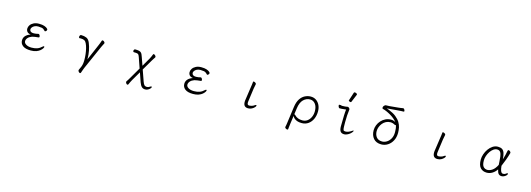

<svg xmlns="http://www.w3.org/2000/svg" viewBox="14 -1997 9472 3428"><g transform="rotate(15 4750.0 -282.5)"><path d="M419 -259Q376 -264 355 -287.5Q334 -311 334 -347Q334 -379 355 -410.5Q376 -442 417 -463Q458 -484 516 -484Q578 -484 614.5 -471Q651 -458 667.5 -443Q684 -428 684 -420Q684 -403 671 -391.5Q658 -380 653 -380Q647 -380 642.5 -385Q638 -390 633 -396Q609 -422 576.5 -427.5Q544 -433 514 -433Q475 -433 447.5 -419Q420 -405 405.5 -385Q391 -365 391 -347Q391 -343 394.5 -330Q398 -317 414 -305.5Q430 -294 467 -294Q486 -294 509 -297.5Q532 -301 549 -306Q550 -306 551 -306.5Q552 -307 553 -307Q565 -307 574.5 -291.5Q584 -276 584 -262Q584 -247 572 -246Q541 -243 506 -238.5Q471 -234 454 -228Q404 -210 379 -180.5Q354 -151 354 -119Q354 -85 393 -61Q432 -37 496 -37Q554 -37 599 -53Q644 -69 682 -106Q696 -118 703 -118Q713 -118 713 -106Q713 -98 701 -78.5Q689 -59 663 -37Q637 -15 595 0.5Q553 16 494 16Q394 16 345.5 -21.5Q297 -59 297 -119Q297 -215 419 -259Z M1640 -388Q1649 -410 1659 -434.5Q1669 -459 1676 -482Q1679 -491 1689 -491Q1702 -491 1717 -478.5Q1732 -466 1732 -452Q1732 -446 1730 -443Q1722 -429 1711 -406Q1700 -383 1693 -369L1498 71Q1491 87 1481.5 114.5Q1472 142 1464 165Q1460 178 1449 178Q1436 178 1423.5 163.5Q1411 149 1411 136Q1411 131 1412 129Q1431 89 1442.5 61Q1454 33 1459 2.5Q1464 -28 1464 -73Q1464 -120 1458 -172.5Q1452 -225 1440 -275Q1428 -325 1409 -364Q1394 -397 1369 -410Q1344 -423 1308 -423Q1301 -423 1294.5 -423Q1288 -423 1280 -422H1279Q1273 -422 1269.5 -428.5Q1266 -435 1266 -444Q1266 -457 1273.5 -470Q1281 -483 1295 -483Q1351 -483 1393.5 -464.5Q1436 -446 1460 -386Q1486 -323 1499.5 -252.5Q1513 -182 1513 -115Q1513 -109 1512.5 -102.5Q1512 -96 1512 -90Z M2646 159Q2609 159 2583.5 136Q2558 113 2538 58L2479 -112L2380 57Q2370 73 2358 99Q2346 125 2336 147Q2331 159 2321 159Q2308 159 2296.5 144Q2285 129 2285 116Q2285 110 2288 106Q2302 86 2315 65Q2328 44 2340 23L2456 -176L2389 -369Q2379 -397 2370 -410Q2361 -423 2342 -427Q2323 -431 2284 -431Q2274 -431 2270 -437.5Q2266 -444 2266 -452Q2266 -463 2273 -474.5Q2280 -486 2292 -486Q2336 -486 2361.5 -480Q2387 -474 2400.5 -461.5Q2414 -449 2422.5 -430Q2431 -411 2440 -385L2492 -237L2582 -392Q2592 -410 2603.5 -435Q2615 -460 2623 -482Q2626 -490 2634 -490Q2647 -490 2661.5 -476Q2676 -462 2676 -448Q2676 -443 2673 -438Q2664 -425 2651 -405Q2638 -385 2628 -368L2514 -174L2586 30Q2600 70 2616 88.5Q2632 107 2663 108Q2693 108 2715 91Q2733 79 2742 79Q2752 79 2752 88Q2752 99 2737 116Q2722 133 2698.5 146Q2675 159 2649 159Z M3419 -259Q3376 -264 3355 -287.5Q3334 -311 3334 -347Q3334 -379 3355 -410.5Q3376 -442 3417 -463Q3458 -484 3516 -484Q3578 -484 3614.5 -471Q3651 -458 3667.5 -443Q3684 -428 3684 -420Q3684 -403 3671 -391.5Q3658 -380 3653 -380Q3647 -380 3642.5 -385Q3638 -390 3633 -396Q3609 -422 3576.5 -427.5Q3544 -433 3514 -433Q3475 -433 3447.5 -419Q3420 -405 3405.5 -385Q3391 -365 3391 -347Q3391 -343 3394.5 -330Q3398 -317 3414 -305.5Q3430 -294 3467 -294Q3486 -294 3509 -297.5Q3532 -301 3549 -306Q3550 -306 3551 -306.5Q3552 -307 3553 -307Q3565 -307 3574.5 -291.5Q3584 -276 3584 -262Q3584 -247 3572 -246Q3541 -243 3506 -238.5Q3471 -234 3454 -228Q3404 -210 3379 -180.5Q3354 -151 3354 -119Q3354 -85 3393 -61Q3432 -37 3496 -37Q3554 -37 3599 -53Q3644 -69 3682 -106Q3696 -118 3703 -118Q3713 -118 3713 -106Q3713 -98 3701 -78.5Q3689 -59 3663 -37Q3637 -15 3595 0.5Q3553 16 3494 16Q3394 16 3345.5 -21.5Q3297 -59 3297 -119Q3297 -215 3419 -259Z M4460 -365Q4464 -388 4468 -418Q4472 -448 4474 -471Q4475 -479 4485 -479Q4498 -479 4515 -468.5Q4532 -458 4532 -445V-442L4515 -354L4485 -136Q4483 -122 4481.5 -110Q4480 -98 4480 -89Q4480 -64 4489 -54Q4498 -44 4517 -44Q4535 -44 4562.5 -51.5Q4590 -59 4609 -74Q4626 -86 4634 -86Q4643 -86 4643 -75Q4643 -63 4625 -43Q4607 -23 4577 -7Q4547 9 4509 9Q4422 9 4422 -87Q4422 -113 4428 -144Z M5239 158Q5244 138 5248 112.5Q5252 87 5254 71L5295 -229Q5308 -321 5345 -377Q5382 -433 5433.5 -458.5Q5485 -484 5539 -484Q5598 -484 5641 -454Q5684 -424 5707.5 -373.5Q5731 -323 5731 -260Q5731 -183 5702.5 -120Q5674 -57 5622.5 -20.5Q5571 16 5502 16Q5452 16 5419 4Q5386 -8 5367 -24.5Q5348 -41 5340 -54.5Q5332 -68 5331 -71L5310 79Q5309 88 5306.5 108Q5304 128 5301.5 149Q5299 170 5298 184Q5297 194 5284 194Q5271 194 5255 184Q5239 174 5239 161ZM5337 -102Q5346 -102 5358 -90Q5410 -34 5501 -34Q5553 -34 5592 -62.5Q5631 -91 5653.5 -140Q5676 -189 5676 -250Q5676 -333 5638 -382Q5600 -431 5541 -431Q5471 -431 5418.5 -379Q5366 -327 5351 -218L5335 -102Z M6212 -594Q6263 -750 6263 -751Q6265 -759 6280 -759Q6295 -759 6309.5 -750.5Q6324 -742 6324 -732Q6324 -730 6324 -729L6261 -578Q6259 -572 6248 -572Q6237 -572 6224.5 -579Q6212 -586 6212 -590Q6212 -592 6212 -594ZM6287 13Q6237 13 6215.5 -17Q6194 -47 6194 -110Q6196 -356 6206 -416L6207 -423Q6189 -421 6188 -421Q6150 -415 6124.5 -415Q6099 -415 6086 -414Q6077 -414 6068.5 -431Q6060 -448 6060 -461Q6060 -474 6064 -474Q6102 -478 6113 -468Q6184 -468 6225 -478Q6241 -478 6257 -456Q6263 -448 6263 -439Q6263 -437 6262 -431Q6248 -331 6248 -199Q6248 -155 6249.5 -111Q6251 -67 6259.5 -54Q6268 -41 6297 -41Q6346 -41 6409 -83Q6425 -95 6432 -95Q6435 -95 6435 -88Q6435 -81 6423 -64.5Q6411 -48 6389.5 -30Q6368 -12 6339 0.5Q6310 13 6287 13Z M7187 -710Q7199 -710 7209 -694Q7219 -678 7219 -665Q7219 -653 7209 -653Q7190 -653 7160.5 -651.5Q7131 -650 7106 -648L6902 -631Q6919 -626 6950.5 -613Q6982 -600 7018.5 -581.5Q7055 -563 7084 -539Q7136 -497 7163.5 -451.5Q7191 -406 7201 -358Q7211 -310 7211 -261Q7211 -178 7178 -115.5Q7145 -53 7090.5 -18.5Q7036 16 6972 16Q6878 16 6827.5 -42.5Q6777 -101 6777 -194Q6777 -242 6795.5 -289Q6814 -336 6848.5 -374Q6883 -412 6929.5 -434.5Q6976 -457 7033 -457Q7075 -457 7112 -433Q7091 -463 7057 -491Q7023 -519 6983.5 -542Q6944 -565 6906.5 -581Q6869 -597 6842 -603Q6826 -606 6826 -625Q6826 -646 6843 -662.5Q6860 -679 6870 -680Q6891 -682 6906 -681.5Q6921 -681 6943 -683L7102 -698Q7125 -700 7146.5 -703.5Q7168 -707 7185 -710ZM7137 -386Q7133 -382 7126 -382Q7121 -382 7115 -385Q7073 -409 7031 -409Q6986 -409 6949.5 -389.5Q6913 -370 6887 -338Q6861 -306 6847 -268Q6833 -230 6833 -194Q6833 -126 6868.5 -82Q6904 -38 6974 -38Q7017 -38 7058.5 -63.5Q7100 -89 7127.5 -138Q7155 -187 7155 -257Q7155 -291 7151.5 -323Q7148 -355 7137 -386Z M7960 -365Q7964 -388 7968 -418Q7972 -448 7974 -471Q7975 -479 7985 -479Q7998 -479 8015 -468.5Q8032 -458 8032 -445V-442L8015 -354L7985 -136Q7983 -122 7981.5 -110Q7980 -98 7980 -89Q7980 -64 7989 -54Q7998 -44 8017 -44Q8035 -44 8062.5 -51.5Q8090 -59 8109 -74Q8126 -86 8134 -86Q8143 -86 8143 -75Q8143 -63 8125 -43Q8107 -23 8077 -7Q8047 9 8009 9Q7922 9 7922 -87Q7922 -113 7928 -144Z M9105 -93Q9070 -41 9022.5 -12.5Q8975 16 8921 16Q8849 16 8804.5 -30.5Q8760 -77 8760 -184Q8760 -231 8777.5 -283Q8795 -335 8827 -380.5Q8859 -426 8903 -455Q8947 -484 8999 -484Q9048 -484 9077 -465.5Q9106 -447 9120.5 -404.5Q9135 -362 9140 -289Q9153 -330 9164 -373Q9175 -416 9182 -458Q9185 -474 9198 -474Q9211 -474 9225.5 -461Q9240 -448 9240 -434Q9240 -433 9239.5 -432Q9239 -431 9239 -429Q9223 -370 9197.5 -299.5Q9172 -229 9146 -171Q9152 -114 9162 -86Q9172 -58 9184.5 -49Q9197 -40 9209 -40Q9222 -40 9235 -43.5Q9248 -47 9260 -57Q9276 -70 9286 -70Q9295 -70 9295 -60Q9295 -48 9280 -32Q9265 -16 9242 -4Q9219 8 9194 8Q9160 8 9138.5 -13.5Q9117 -35 9105 -93ZM9095 -174Q9094 -188 9093 -204Q9092 -220 9091 -237Q9087 -336 9068.5 -384.5Q9050 -433 8999 -433Q8963 -433 8930.5 -410Q8898 -387 8872.5 -349.5Q8847 -312 8832 -268Q8817 -224 8817 -182Q8817 -100 8846 -67.5Q8875 -35 8921 -35Q8965 -35 9011 -67Q9057 -99 9095 -174Z"/></g></svg>

Font: Moon Stars Kai HW Light
Style: Regular
Weight: 300
Designer: GuiWonder
Version: Version 1.101